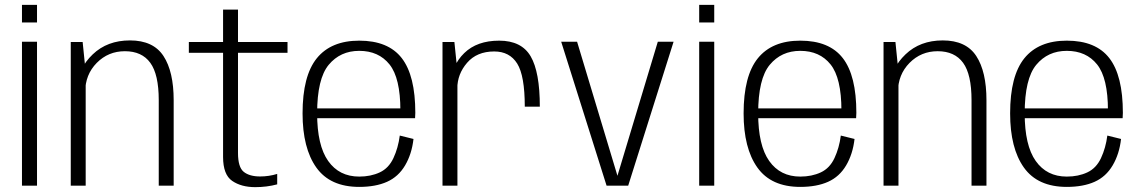

<svg xmlns="http://www.w3.org/2000/svg" viewBox="-20 -765 4703 791"><path d="M70.5 0H132.5V-593H70.5ZM70.5 -745V-672.5H132.5V-745Z M271.5 0H333V-469L320.5 -592H271.5ZM634 0H695.5V-352Q695.5 -470 653.5 -534.2Q611.5 -598.5 515.5 -598.5Q422 -598.5 362 -541Q302 -483.5 302 -414L331 -386Q331 -457.5 378.5 -505.8Q426 -554 494.5 -554Q564.5 -554 599.2 -506.2Q634 -458.5 634 -352.5Z M1031.5 6Q1079 6 1122 -5.5V-48.5Q1088 -38 1051.5 -38Q1008 -38 984.2 -57Q960.5 -76 960.5 -135V-547.5H1164.5V-592H960.5V-725.5H899V-592H758V-547.5H899V-118.5Q899 -45.5 936.5 -19.8Q974 6 1031.5 6Z M1460 5V-37.5Q1377.5 -37.5 1332 -101.8Q1286.5 -166 1286.5 -298Q1286.5 -440.5 1334.2 -498Q1382 -555.5 1460 -555.5Q1540 -555.5 1584.8 -499.5Q1629.5 -443.5 1629.5 -310L1635 -318.5H1278V-278H1690Q1691 -288.5 1691 -300Q1691 -453.5 1635.2 -525.5Q1579.5 -597.5 1460 -597.5Q1344 -597.5 1285.2 -525Q1226.5 -452.5 1226.5 -298Q1226.5 -154.5 1283.2 -74.8Q1340 5 1460 5ZM1460 -37.5V5Q1527.5 5 1574.5 -16Q1621.5 -37 1649 -83.8Q1676.5 -130.5 1683.5 -192.5L1627 -206.5Q1620.5 -156 1601 -114Q1581.5 -72 1544.5 -54.8Q1507.5 -37.5 1460 -37.5Z M2142 -325.5H2204Q2204 -468.5 2166.2 -533Q2128.5 -597.5 2036.5 -597.5Q1945 -597.5 1892.5 -546.2Q1840 -495 1840 -423L1864 -400.5Q1864 -459.5 1904.2 -506.2Q1944.5 -553 2016 -553Q2079.5 -553 2110.8 -503Q2142 -453 2142 -325.5ZM1803 0H1864.5V-470.5L1852 -592H1803Z M2479 0H2568L2755 -593H2690L2523.5 -40H2524L2357.5 -593H2292Z M2860.5 0H2922.5V-593H2860.5ZM2860.5 -745V-672.5H2922.5V-745Z M3277 5V-37.5Q3194.5 -37.5 3149 -101.8Q3103.5 -166 3103.5 -298Q3103.5 -440.5 3151.2 -498Q3199 -555.5 3277 -555.5Q3357 -555.5 3401.8 -499.5Q3446.5 -443.5 3446.5 -310L3452 -318.5H3095V-278H3507Q3508 -288.5 3508 -300Q3508 -453.5 3452.2 -525.5Q3396.5 -597.5 3277 -597.5Q3161 -597.5 3102.2 -525Q3043.5 -452.5 3043.5 -298Q3043.5 -154.5 3100.2 -74.8Q3157 5 3277 5ZM3277 -37.5V5Q3344.5 5 3391.5 -16Q3438.5 -37 3466 -83.8Q3493.5 -130.5 3500.5 -192.5L3444 -206.5Q3437.5 -156 3418 -114Q3398.5 -72 3361.5 -54.8Q3324.5 -37.5 3277 -37.5Z M3620 0H3681.5V-469L3669 -592H3620ZM3982.5 0H4044V-352Q4044 -470 4002 -534.2Q3960 -598.5 3864 -598.5Q3770.5 -598.5 3710.5 -541Q3650.5 -483.5 3650.5 -414L3679.5 -386Q3679.5 -457.5 3727 -505.8Q3774.5 -554 3843 -554Q3913 -554 3947.8 -506.2Q3982.5 -458.5 3982.5 -352.5Z M4375 5V-37.5Q4292.5 -37.5 4247 -101.8Q4201.5 -166 4201.5 -298Q4201.5 -440.5 4249.2 -498Q4297 -555.5 4375 -555.5Q4455 -555.5 4499.8 -499.5Q4544.5 -443.5 4544.5 -310L4550 -318.5H4193V-278H4605Q4606 -288.5 4606 -300Q4606 -453.5 4550.2 -525.5Q4494.5 -597.5 4375 -597.5Q4259 -597.5 4200.2 -525Q4141.5 -452.5 4141.5 -298Q4141.5 -154.5 4198.2 -74.8Q4255 5 4375 5ZM4375 -37.5V5Q4442.5 5 4489.5 -16Q4536.5 -37 4564 -83.8Q4591.5 -130.5 4598.5 -192.5L4542 -206.5Q4535.5 -156 4516 -114Q4496.5 -72 4459.5 -54.8Q4422.5 -37.5 4375 -37.5Z"/></svg>

Font: Anybody UltraCondensed Thin Light
Style: Regular
Weight: 300
Version: Version 1.111